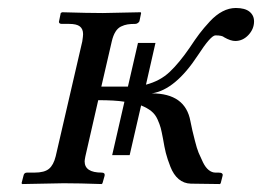

<svg xmlns="http://www.w3.org/2000/svg" viewBox="-20 -462 659 483"><path d="M306.2 -71.8H262.2L293 -206.1Q269 -210 227.1 -210L194.8 -68.8Q192.9 -59.1 192.9 -56.2Q192.9 -27.8 235.8 -27.8Q244.6 -27.8 243.2 -20L237.8 -1L235.8 1Q179.2 -1 140.1 -1L36.1 1L34.2 -1L39.1 -20Q40.5 -27.8 47.9 -27.8H66.9Q91.8 -27.8 103.3 -37.4Q114.7 -46.9 120.1 -68.8L187 -357.9Q189 -371.6 189 -376Q189 -389.2 180.9 -395.5Q172.9 -401.9 153.8 -401.9H134.8Q130.9 -401.9 129.2 -404.3Q127.4 -406.7 128.9 -410.2L132.8 -429.2L136.2 -431.2Q202.6 -429.2 238.8 -429.2L334 -431.2L335 -429.2L331.1 -410.2Q330.6 -406.7 327.1 -404.3Q323.7 -401.9 320.8 -401.9Q308.6 -401.9 300.8 -400.6Q293 -399.4 284.4 -395.3Q275.9 -391.1 270.3 -381.8Q264.6 -372.6 261.2 -357.9L234.9 -244.1H301.8L327.1 -354H371.1L347.2 -249Q382.8 -258.3 407 -281.2Q431.2 -304.2 457 -341.8Q471.2 -363.3 481.7 -377.2Q492.2 -391.1 507.8 -408Q523.4 -424.8 539.8 -433.3Q556.2 -441.9 573.2 -441.9Q596.2 -441.9 607.7 -432.6Q619.1 -423.3 619.1 -408.2Q619.1 -389.2 605 -374Q590.8 -358.9 571.8 -358.9Q560.1 -358.9 543.9 -368.2Q539.1 -373 522 -373Q510.3 -373 478 -323.2Q420.9 -235.8 361.8 -227.1Q446.3 -227.1 459 -157.2Q461.9 -142.1 463.9 -134Q465.8 -126 470.5 -107.4Q475.1 -88.9 479.7 -77.6Q484.4 -66.4 490.7 -53.5Q497.1 -40.5 505.1 -34.2Q513.2 -27.8 522 -27.8H529.8Q532.7 -27.8 535.2 -27.3Q537.6 -26.9 539.3 -24.9Q541 -22.9 540 -20L535.2 -1L533.2 1L460 0Q442.4 -0.5 429.4 -11.5Q416.5 -22.5 408.7 -42.5Q400.9 -62.5 397.2 -77.1Q393.6 -91.8 390.1 -112.8Q386.7 -130.9 384.3 -140.1Q381.8 -149.4 376.2 -161.9Q370.6 -174.3 360.6 -182.4Q350.6 -190.4 335 -196.8Z"/></svg>

Font: Common Serif SemiBold
Style: Italic
Weight: 600
Italic angle: -12°
Designer: Philipp H. Poll, Khaled Hosny
Foundry: Stefan Peev, Context Ltd.
Version: Version 1.026